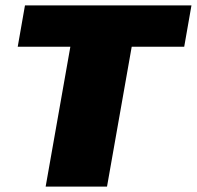

<svg xmlns="http://www.w3.org/2000/svg" viewBox="-20 -695 733 715"><path d="M242 -521H46L73 -675H693L666 -521H470.5L378.5 0H150Z"/></svg>

Font: Rudi
Style: Regular
Weight: 400
Italic angle: -10°
Designer: Tyler Finck
Foundry: Etcetera Type Company
Version: Version 1.111; ttfautohint (v1.8.4)